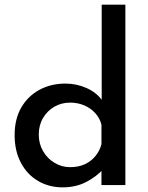

<svg xmlns="http://www.w3.org/2000/svg" viewBox="-20 -797 639 827"><path d="M250 10Q191 10 144 -17.5Q97 -45 70 -96Q43 -147 43 -215Q43 -285 72 -334.5Q101 -384 150.5 -410.5Q200 -437 262 -437Q310 -437 353.5 -417.5Q397 -398 421 -363L418 -328V-777H520V0H417V-99L428 -72Q397 -37 352 -13.5Q307 10 250 10ZM282 -77Q317 -77 344 -89Q371 -101 390 -123.5Q409 -146 417 -176V-260Q410 -288 390.5 -309.5Q371 -331 343 -343Q315 -355 282 -355Q245 -355 214.5 -337.5Q184 -320 165.5 -289Q147 -258 147 -217Q147 -178 165.5 -146Q184 -114 215 -95.5Q246 -77 282 -77Z"/></svg>

Font: Josefin Sans Medium
Style: Regular
Weight: 500
Designer: Santiago Orozco
Foundry: Typemade
Version: Version 2.001